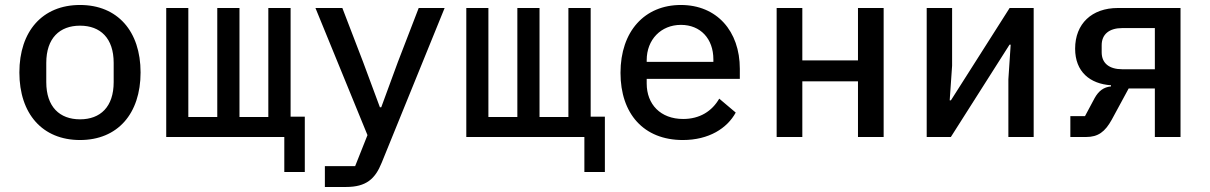

<svg xmlns="http://www.w3.org/2000/svg" viewBox="-20 -548 4841 768"><path d="M300.1 12.1C450.3 12.1 542.3 -93 542.3 -258.2C542.3 -422.9 450.3 -528.1 300.1 -528.1C149.5 -528.1 57.5 -422.9 57.5 -258.2C57.5 -93 149.5 12.1 300.1 12.1ZM165.1 -219.5V-296.5C165.1 -395.6 218.8 -445.3 300.1 -445.3C381.4 -445.3 434.7 -395.6 434.7 -296.5V-219.5C434.7 -120.4 381.4 -70.7 300.1 -70.7C218.8 -70.7 165.1 -120.4 165.1 -219.5Z M1117.2 139.9H1199.2V-81.3H1142.4V-516H1053.3V-79.9H937.9V-516H849.1V-79.9H733.3V-516H644.9V0H1117.2Z M1279.5 199.9H1364C1445.3 199.9 1480.8 167.3 1506.7 103L1758.5 -516H1654.8L1571.4 -299.7L1505 -119H1499.6L1432.5 -299.7L1349.4 -516H1241.8L1449.9 -7.5L1400.6 116.5H1279.5Z M2317.5 139.9H2399.5V-81.3H2342.7V-516H2253.6V-79.9H2138.1V-516H2049.4V-79.9H1933.6V-516H1845.2V0H2317.5Z M2711.3 12.1C2816.1 12.1 2888.8 -35.2 2922.9 -97.7L2856.9 -153.4C2828.1 -103.3 2779.1 -72.1 2712.7 -72.1C2621.8 -72.1 2566.8 -131 2566.8 -213.8V-232.6H2939.3V-272.7C2939.3 -423.7 2847.3 -528.1 2703.5 -528.1C2558.6 -528.1 2462 -422.9 2462 -256.7C2462 -93 2554.7 12.1 2711.3 12.1ZM2566.8 -300.4V-307.5C2566.8 -389.6 2623.9 -448.5 2703.8 -448.5C2782 -448.5 2833.5 -393.1 2833.5 -310.4V-300.4Z M3086.6 0H3189.3V-222.7H3411.9V0H3514.6V-516H3411.9V-306.5H3189.3V-516H3086.6Z M3686.8 0H3783.4L4018.1 -369.3H4022.7L4013.5 -230.8V0H4114.7V-516H4018.5L3783.7 -146.7H3778.8L3788.4 -285.2V-516H3686.8Z M4261.4 0H4324.2C4372.5 0 4399.9 -20.6 4426.8 -68.9L4494.7 -194.2H4599.4V0H4702.1V-516H4451.3C4347.3 -516 4280.5 -453.1 4280.5 -353.3C4280.5 -260.7 4340.2 -212.4 4424 -207V-202.4C4395.2 -199.6 4374.6 -184.7 4358.3 -155.2L4320 -83.5H4261.4ZM4386.7 -338.8V-367.2C4386.7 -411.2 4417.3 -435.7 4469.1 -435.7H4599.4V-271H4469.1C4417.3 -271 4386.7 -294.7 4386.7 -338.8Z"/></svg>

Font: Margiela Mono Medium
Style: Regular
Weight: 500
Designer: Mike Abbink, Paul van der Laan, Pieter van Rosmalen
Foundry: Bold Monday
Version: Version 2.003 2021